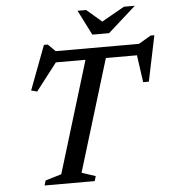

<svg xmlns="http://www.w3.org/2000/svg" viewBox="-58 -924 869 977"><g transform="rotate(-5 376.5 -435.5)"><path d="M688 -619H194L252.5 -633L134 -479.5L104 -487.5L189 -713H208.5L255.5 -666.5L215 -676H705.5L655 -666.5L734 -713H753L704.5 -480H675.5L654 -633ZM400 -641.5H504L323 -48L393.5 -25L386 0H130L137.5 -25L219.5 -49.5ZM667 -871 524.5 -743.5H439L374.5 -871H418.5L502 -799.5H485L611.5 -871Z"/></g></svg>

Font: Newsreader 16pt 16pt Medium
Style: Italic
Weight: 500
Italic angle: -17°
Version: Version 1.003